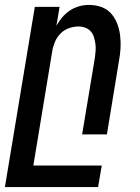

<svg xmlns="http://www.w3.org/2000/svg" viewBox="-52 -548 572 783"><path d="M-32 215 90 -520H191L178 -443Q188 -461 202 -477.5Q216 -494 233.5 -505.5Q251 -517 271 -522.5Q291 -528 310 -528Q337 -528 361 -519.5Q385 -511 401 -493Q417 -475 426 -451.5Q435 -428 438 -402.5Q441 -377 439.5 -351Q438 -325 433 -299L384 0H283L335 -313Q337 -327 338 -341.5Q339 -356 337 -370Q335 -384 331 -397Q327 -410 318 -420Q309 -430 296 -435Q283 -440 268 -440Q249 -440 229 -433Q209 -426 194.5 -411Q180 -396 172 -377Q164 -358 161 -339L84 127H363L348 215Z"/></svg>

Font: Iosevka Term Curly Semibold
Style: Italic
Weight: 600
Italic angle: -9°
Designer: Belleve Invis
Foundry: Belleve Invis
Version: Version 32.3.0